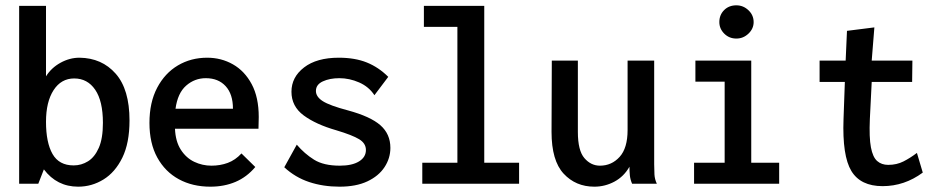

<svg xmlns="http://www.w3.org/2000/svg" viewBox="-20 -691 3540 722"><path d="M274 11Q194 11 145 -54L124 0H52V-669H153V-404Q173 -436 207.5 -455Q242 -474 279 -474Q363 -473 415 -414Q467 -355 467 -238Q467 -153 440 -98Q413 -43 369 -16Q325 11 274 11ZM257 -69Q286 -69 311 -84.5Q336 -100 351.5 -135Q367 -170 367 -229Q367 -311 338 -353.5Q309 -396 259 -396Q210 -396 181.5 -352Q153 -308 153 -233Q153 -155 177.5 -112Q202 -69 257 -69Z M771 11Q704 11 652.5 -17Q601 -45 571.5 -98.5Q542 -152 542 -229Q542 -306 571 -361Q600 -416 649 -445Q698 -474 759 -474Q812 -474 856 -449Q900 -424 926.5 -374.5Q953 -325 953 -251Q953 -227 952 -207H638Q640 -159 660 -128Q680 -97 710.5 -82.5Q741 -68 775 -68Q808 -68 836.5 -78.5Q865 -89 888 -114L940 -63Q908 -25 865.5 -7Q823 11 771 11ZM640 -282H856Q856 -337 828.5 -367Q801 -397 754 -397Q712 -397 680 -369Q648 -341 640 -282Z M1257 11Q1195 11 1142.5 -6.5Q1090 -24 1049 -62L1096 -147Q1125 -113 1161 -90.5Q1197 -68 1258 -68Q1304 -68 1330 -84Q1356 -100 1356 -127Q1356 -152 1330.5 -167.5Q1305 -183 1245 -201Q1168 -223 1122 -257Q1076 -291 1076 -346Q1076 -401 1123.5 -437.5Q1171 -474 1254 -474Q1315 -474 1359.5 -456Q1404 -438 1440 -402L1388 -333Q1367 -365 1330.5 -381Q1294 -397 1256 -397Q1220 -397 1194 -385Q1168 -373 1168 -349Q1168 -327 1194 -310.5Q1220 -294 1288 -276Q1373 -253 1410.5 -220Q1448 -187 1448 -135Q1448 -96 1426 -62.5Q1404 -29 1361.5 -9Q1319 11 1257 11Z M1568 0V-79H1700V-590H1574V-669H1801V-79H1932V0Z M2215 11Q2145 11 2099.5 -38Q2054 -87 2054 -195L2055 -463H2153V-195Q2153 -125 2177.5 -96.5Q2202 -68 2236 -68Q2280 -68 2310 -101Q2340 -134 2340 -202V-463H2440V-73Q2440 -53 2441 -35Q2442 -17 2450 0H2357Q2350 -16 2348.5 -32Q2347 -48 2347 -64Q2326 -27 2290.5 -8Q2255 11 2215 11Z M2590 0V-79H2705V-384H2595V-463H2805V-79H2910V0ZM2749 -546Q2722 -546 2703.5 -564.5Q2685 -583 2685 -608Q2685 -635 2703 -653Q2721 -671 2749 -671Q2775 -671 2794.5 -652.5Q2814 -634 2814 -608Q2814 -583 2794.5 -564.5Q2775 -546 2749 -546Z M3299 9Q3216 9 3181.5 -48Q3147 -105 3152 -243L3157 -383H3062V-463H3160L3165 -575L3268 -588L3258 -463H3411L3410 -383H3258L3251 -243Q3248 -174 3255 -137Q3262 -100 3278.5 -85.5Q3295 -71 3320 -71Q3352 -71 3377.5 -84Q3403 -97 3428 -116L3450 -42Q3381 9 3299 9Z"/></svg>

Font: Inconsolata SemiBold
Style: Regular
Weight: 600
Monospace: yes
Designer: Raph Levien, Cyreal, Brenton Simpson
Foundry: Raph Levien, Cyreal, Google
Version: Version 3.100; ttfautohint (v1.8.4.7-5d5b)